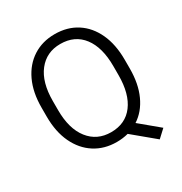

<svg xmlns="http://www.w3.org/2000/svg" viewBox="-192 -863 1068 1126"><g transform="rotate(-30 341.5 -299.5)"><path d="M619.6 -385.7V-325.2Q619.6 -222.7 585.2 -147.5Q550.8 -72.3 488.8 -32.2L616.2 73.7L564 122.1L417 0Q379.9 9.8 338.9 9.8Q255.4 9.8 191.7 -31Q127.9 -71.8 92.3 -147Q56.6 -222.2 56.6 -325.2V-385.7Q56.6 -488.8 92 -564Q127.4 -639.2 190.9 -679.9Q254.4 -720.7 337.9 -720.7Q423.3 -720.7 486.6 -679.9Q549.8 -639.2 584.7 -564Q619.6 -488.8 619.6 -385.7ZM543 -325.2V-386.7Q543 -513.2 489.3 -583.7Q435.5 -654.3 337.9 -654.3Q243.7 -654.3 188.5 -583.7Q133.3 -513.2 133.3 -386.7V-325.2Q133.3 -198.2 189 -127.4Q244.6 -56.6 338.9 -56.6Q436.5 -56.6 489.7 -127.4Q543 -198.2 543 -325.2Z"/></g></svg>

Font: Vazirmatn RD FD Light
Style: Regular
Weight: 300
Designer: Saber Rastikerdar
Foundry: Saber Rastikerdar
Version: Version 33.003